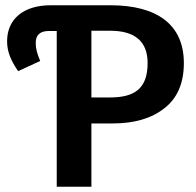

<svg xmlns="http://www.w3.org/2000/svg" viewBox="-20 -711 746 731"><path d="M173 -691C69 -691 7 -638 7 -554C7 -513 22 -480 49 -440L133 -479C121 -508 116 -525 116 -548C116 -578 133 -593 166 -593H196V0H328V-241H409C491 -241 557 -260 606 -299C655 -337 680 -394 680 -471C680 -618 577 -691 400 -691ZM328 -340V-594H399C494 -594 542 -553 542 -471C542 -375 494 -340 399 -340Z"/></svg>

Font: Fira Sans Medium
Style: Regular
Weight: 500
Designer: Carrois Corporate & Edenspiekermann AG
Foundry: Carrois Corporate GbR & Edenspiekermann AG
Version: Version 4.203